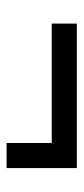

<svg xmlns="http://www.w3.org/2000/svg" viewBox="140 -546 247 566"><g transform="rotate(90 263.0 -263.5)"><path d="M402 -160V-293H50V-367H476V-160Z"/></g></svg>

Font: Red Rose Medium
Style: Regular
Weight: 500
Designer: Jaikishan Patel
Version: Version 2.000